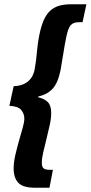

<svg xmlns="http://www.w3.org/2000/svg" viewBox="-20 -728 425 900"><path d="M144 152Q88 152 66 129Q44 106 44 62Q44 32 52 -2Q60 -36 69 -68Q78 -100 86 -127.5Q94 -155 94 -172Q94 -195 79.5 -212.5Q65 -230 24 -232L44 -324Q69 -325 86.5 -332Q104 -339 115.5 -350Q127 -361 133 -374Q139 -387 142 -400Q146 -423 148.5 -441.5Q151 -460 152.5 -478Q154 -496 156.5 -516Q159 -536 164 -562Q172 -603 184 -631Q196 -659 213.5 -676Q231 -693 255.5 -700.5Q280 -708 315 -708H385L367 -624H351Q323 -624 311 -609.5Q299 -595 291 -556Q283 -518 277.5 -481Q272 -444 264 -400Q252 -340 227 -312.5Q202 -285 160 -276L159 -272Q189 -265 204.5 -249Q220 -233 220 -198Q220 -173 213 -141.5Q206 -110 198 -77.5Q190 -45 183 -15.5Q176 14 176 34Q176 53 183.5 60.5Q191 68 214 68H228L212 152Z"/></svg>

Font: TypoPRO Source Sans Pro
Style: Italic
Weight: 900
Italic angle: -11°
Designer: Paul D. Hunt
Foundry: Adobe Systems Incorporated
Version: Version 1.075;PS 2.000;hotconv 1.0.86;makeotf.lib2.5.63406